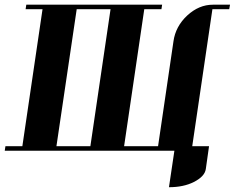

<svg xmlns="http://www.w3.org/2000/svg" viewBox="-20 -635 989 809"><path d="M0 0 2.9 -19H74.2L159.2 -596.2H87.9L90.8 -615.2H663.1L660.2 -596.2H587.9L502.9 -19H646L710.9 -460.9Q719.7 -523.9 769 -569.8Q818.4 -615.2 877 -615.2H949.2L945.8 -596.2H875L790 -19H860.8L847.2 77.1Q842.8 108.4 796.9 131.8Q753.4 153.8 691.9 153.8L714.8 0ZM217.8 -19H360.8L445.8 -596.2H303.2Z"/></svg>

Font: Hjet
Style: Italic
Weight: 400
Designer: T. Christopher White
Version: Version 1.2